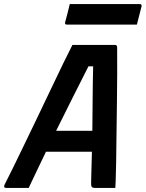

<svg xmlns="http://www.w3.org/2000/svg" viewBox="-35 -924 716 944"><path d="M106 0H-4Q-19 0 -13 -15Q4 -48 30 -101Q56 -154 87.5 -219.5Q119 -285 152.5 -354.5Q186 -424 217.5 -490.5Q249 -557 276 -612.5Q303 -668 321 -703H531Q541 -703 541 -691Q542 -570 540 -427Q538 -284 536 -125Q535 -95 534.5 -63.5Q534 -32 532 0H431Q421 0 416.5 -5Q412 -10 413 -30Q414 -69 415 -106Q416 -143 417 -178H191Q171 -136 149.5 -91.5Q128 -47 106 0ZM400 -598Q364 -527 324.5 -448.5Q285 -370 241 -281H419Q420 -363 420.5 -440.5Q421 -518 423 -598ZM308 -904H652Q663 -904 661 -893Q655 -870 649.5 -848Q644 -826 638 -803H294Q283 -803 285 -814Q291 -837 297 -859Q303 -881 308 -904Z"/></svg>

Font: Recursive Sn Lnr St SmB
Style: Italic
Weight: 600
Italic angle: -15°
Version: Version 1.079;hotconv 1.0.112;makeotfexe 2.5.65598; ttfautoh